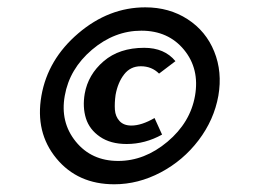

<svg xmlns="http://www.w3.org/2000/svg" viewBox="-20 -778 690 510"><path d="M366 -758.5Q429.5 -758.5 478.2 -727Q527 -695.5 549 -641.2Q571 -587 560 -523.5Q548.5 -459.5 507.5 -405.5Q466.5 -351.5 406.8 -320Q347 -288.5 283.5 -288.5Q186.5 -288.5 129.8 -357.2Q73 -426 90 -523.5Q107 -620.5 188 -689.5Q269 -758.5 366 -758.5ZM294 -350.5Q364 -350.5 424.8 -401.5Q485.5 -452.5 498 -523.5Q510.5 -595 468.8 -645.8Q427 -696.5 355.5 -696.5Q284 -696.5 224.2 -645.8Q164.5 -595 152 -523.5Q139.5 -453.5 181.2 -402Q223 -350.5 294 -350.5ZM402.5 -582.5 446 -615.5Q417 -651 363 -651Q297 -651 255.5 -615.5Q214 -580 205 -529Q199 -493.5 208.2 -463.8Q217.5 -434 245.5 -414.8Q273.5 -395.5 316.5 -395.5Q365.5 -395.5 410.5 -420.5L390.5 -464.5Q356 -444.5 329 -444.5Q308.5 -444.5 297.5 -456.5Q286.5 -468.5 285.2 -486.5Q284 -504.5 287 -526Q293 -559 309.8 -580.5Q326.5 -602 354 -602Q383 -602 402.5 -582.5Z"/></svg>

Font: B612
Style: Regular
Weight: 700
Italic angle: -10°
Designer: Nicolas Chauveau, Thomas Paillot, Jonathan Favre-Lamarine, Jean-Luc Vinot
Foundry: AIRBUS
Version: Version 1.008